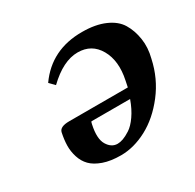

<svg xmlns="http://www.w3.org/2000/svg" viewBox="-108 -561 701 690"><g transform="rotate(-30 242.0 -216.0)"><path d="M338.4 -147.9H178.2Q175.8 -146 174.3 -137.2Q162.6 -83 178.5 -56.9Q194.3 -30.8 219.7 -30.8Q230 -30.8 242.7 -35.2Q255.4 -39.6 272.9 -50.8Q290.5 -62 308.1 -87.2Q325.7 -112.3 338.4 -147.9ZM132.8 -324.2 112.3 -345.2Q181.6 -443.4 309.1 -442.9Q364.3 -442.9 402.8 -426Q441.4 -409.2 458.7 -380.4Q476.1 -351.6 481.9 -314Q487.8 -276.4 477.1 -234.9Q461.4 -161.6 417 -104.2Q372.6 -46.9 317.9 -17.8Q263.2 11.2 209.5 11.2Q167 11.2 136.7 0.5Q106.4 -10.3 90.1 -27.1Q73.7 -43.9 66.2 -67.9Q58.6 -91.8 59.1 -115.7Q59.6 -139.6 65.4 -167Q69.8 -188 108.9 -188H352.1Q355 -201.7 357.4 -213.9Q373 -287.6 344.7 -337.4Q316.4 -387.2 258.3 -387.2Q198.2 -387.2 132.8 -324.2Z"/></g></svg>

Font: Linux Libertine Slanted
Style: Semibold Slanted
Weight: 600
Designer: Philipp H. Poll
Foundry: Philipp H. Poll
Version: Version 5.1.1